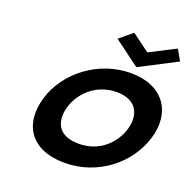

<svg xmlns="http://www.w3.org/2000/svg" viewBox="-191 -1335 1509 1533"><g transform="rotate(20 563.5 -568.5)"><path d="M1111.5 -1061 1059.3 -1152 840.6 -1040 689 -1152 580.2 -1061 798.5 -899ZM186.9 -413C114.8 -172 230.9 15 519.6 15C801.1 15 1035.1 -172 1107.2 -413C1179.2 -654 1048.9 -840 775.4 -840C503.6 -840 259 -654 186.9 -413ZM389.9 -413C426.7 -536 545.8 -659 721.2 -659C897.9 -659 940.9 -536 904.2 -413C867.4 -290 755.6 -167 574.1 -167C387.7 -167 353.1 -290 389.9 -413Z"/></g></svg>

Font: Hussar
Style: BdSuprExtOblThree
Weight: 700
Foundry: Cannot Into Space Fonts
Version: Version 2.00